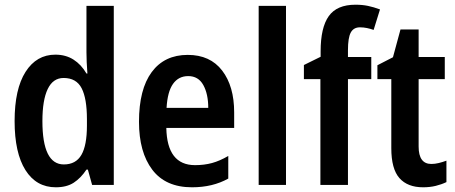

<svg xmlns="http://www.w3.org/2000/svg" viewBox="-20 -785 1933 815"><path d="M217 10Q134 10 88 -63Q42 -136 42 -271Q42 -407 88.5 -480Q135 -553 215 -553Q259 -553 292 -532Q325 -511 347 -473H351Q349 -498 348 -521.5Q347 -545 347 -563V-760H463V0H371L353 -65H347Q323 -29 293 -9.5Q263 10 217 10ZM251 -87Q302 -87 325.5 -127.5Q349 -168 349 -252V-279Q349 -367 326.5 -410.5Q304 -454 250 -454Q205 -454 182.5 -407Q160 -360 160 -271Q160 -87 251 -87Z M777 -552Q872 -552 923 -485.5Q974 -419 974 -308V-242H686Q689 -84 808 -84Q847 -84 880 -93Q913 -102 949 -123V-27Q883 10 795 10Q683 10 626.5 -64.5Q570 -139 570 -268Q570 -406 624 -479Q678 -552 777 -552ZM779 -462Q738 -462 714.5 -429Q691 -396 687 -327H864Q864 -386 843 -424Q822 -462 779 -462Z M1194 0H1078V-760H1194Z M1556 -449H1457V0H1340V-449H1270V-509L1341 -544V-567Q1341 -668 1375.5 -716.5Q1410 -765 1489 -765Q1518 -765 1542 -760Q1566 -755 1593 -745L1566 -658Q1552 -663 1537.5 -666Q1523 -669 1508 -669Q1481 -669 1469 -647Q1457 -625 1457 -572V-543H1556Z M1811 -89Q1826 -89 1842.5 -93Q1859 -97 1875 -103V-12Q1854 -2 1829.5 4Q1805 10 1776 10Q1710 10 1675.5 -29Q1641 -68 1641 -156V-449H1582V-508L1648 -542L1680 -660H1757V-543H1868V-449H1757V-163Q1757 -89 1811 -89Z"/></svg>

Font: Noto Sans Myanmar UI Condensed SemiBold
Style: Regular
Weight: 600
Width: 3
Designer: Monotype Design Team
Foundry: Monotype Imaging Inc.
Version: Version 2.103; ttfautohint (v1.8.4.7-5d5b)